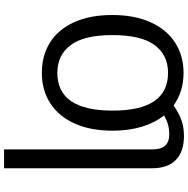

<svg xmlns="http://www.w3.org/2000/svg" viewBox="-10 -734 945 966"><g transform="rotate(90 463.0 -250.5)"><path d="M826 -543V202H731V-546Q731 -629 656 -629Q629 -629 607 -623Q585 -617 560 -603Q597 -557 617 -491.5Q637 -426 637 -344Q637 -232 600.5 -152Q564 -72 498.5 -30Q433 12 346 12Q259 12 193.5 -29Q128 -70 91.5 -150Q55 -230 55 -343Q55 -454 91.5 -535Q128 -616 194 -658.5Q260 -701 346 -701Q440 -701 510 -651Q549 -678 584.5 -690.5Q620 -703 663 -703Q743 -703 784.5 -662Q826 -621 826 -543ZM536 -344Q536 -623 346 -623Q256 -623 206 -555Q156 -487 156 -343Q156 -200 206.5 -133Q257 -66 346 -66Q536 -66 536 -344Z"/></g></svg>

Font: FiraGO
Style: Regular
Weight: 400
Designer: bBox Type
Foundry: bBox Type GmbH
Version: Version 1.001;April 20, 2020;FontCreator 12.0.0.2555 64-bit